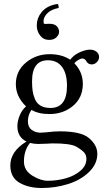

<svg xmlns="http://www.w3.org/2000/svg" viewBox="-20 -713 540 971"><path d="M228 -511.2Q200.2 -511.2 183.1 -533.2Q166 -555.2 166 -584Q166 -621.1 189 -649.9Q217.8 -686 272 -692.9Q276.9 -688 276.9 -672.9Q237.8 -665 219 -645.5Q200.2 -626 200.2 -606Q200.2 -600.1 200.7 -597.2Q201.2 -594.2 203.6 -593Q206.1 -591.8 208 -591.8Q210 -591.8 216.6 -592.3Q223.1 -592.8 229 -592.8Q255.9 -592.8 267.3 -580.3Q278.8 -567.9 278.8 -551.8Q278.8 -537.6 265.4 -524.4Q252 -511.2 228 -511.2ZM318.8 -278.8Q318.8 -340.8 293.9 -374.5Q269 -408.2 222.2 -408.2Q142.1 -408.2 142.1 -301.8Q142.1 -273.9 145 -253.4Q147.9 -232.9 157 -211.4Q166 -189.9 185.5 -178.5Q205.1 -167 234.9 -167Q318.8 -167 318.8 -278.8ZM131.8 9.8Q101.1 46.9 101.1 104Q101.1 148.9 143.1 175Q185.1 201.2 221.2 201.2Q268.1 201.2 312 189Q356 176.8 386.5 150.9Q417 125 417 90.8Q417 71.8 406 58.8Q395 45.9 366.2 28.8Q335.4 11.7 245.1 12.2Q240.2 12.2 215.1 13.7Q189.9 15.1 171.9 15.1Q149.9 14.6 131.8 9.8ZM443.8 -387.2Q424.8 -387.2 416 -404.8Q408.2 -417 396 -417Q387.2 -417 374.5 -408.9Q361.8 -400.9 356 -393.1Q398.9 -349.1 398.9 -289.1Q398.9 -219.2 349.4 -177.7Q299.8 -136.2 230 -136.2Q174.8 -136.2 139.2 -157.2Q121.1 -132.3 121.1 -99.1Q121.1 -70.3 140.1 -56.2Q159.2 -42 185.1 -42L214.8 -43.9Q254.9 -48.8 282.2 -48.8Q388.2 -48.8 428.2 -16.1Q472.2 20 472.2 64.9Q472.2 116.7 429.7 157.5Q387.2 198.2 323.5 218Q259.8 237.8 190.9 237.8Q124 237.8 78.1 210.9Q32.2 184.1 32.2 124Q32.2 52.2 113.8 2.9Q67.9 -20 67.9 -74.2Q67.9 -101.1 79.8 -129.6Q91.8 -158.2 111.8 -174.8Q60.1 -224.6 60.1 -287.1Q60.1 -354 111.1 -396.5Q162.1 -439 231 -439Q293 -439 335 -411.1Q353 -435.1 383.1 -448.5Q413.1 -461.9 435.1 -461.9Q455.1 -461.9 468 -451.4Q481 -440.9 481 -424.8Q481 -409.7 469.5 -398.4Q458 -387.2 443.8 -387.2Z"/></svg>

Font: Linux Libertine Capitals
Style: Small Caps
Weight: 400
Designer: Philipp H. Poll
Foundry: Philipp H. Poll
Version: Version 5.1.3